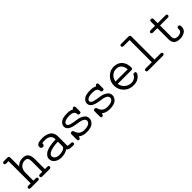

<svg xmlns="http://www.w3.org/2000/svg" viewBox="292 -1848 3089 3089"><g transform="rotate(-45 1837.0 -303.5)"><path d="M15.1 -26.9Q15.1 -52.7 47.9 -53.2H100.1V-558.1H44.9Q15.1 -558.1 15.1 -585Q15.1 -610.8 46.9 -610.8H129.9Q161.1 -610.8 161.1 -579.1V-574.2V-401.9Q161.1 -397.9 161.6 -389.4Q162.1 -380.9 162.1 -377Q211.9 -435.1 293 -435.1Q366.2 -435.1 395 -394.5Q423.8 -354 423.8 -280.8V-53.2H477.1Q509.3 -53.2 508.8 -26.9Q508.8 0 476.1 0H310.1Q277.8 0 277.8 -25.9Q277.8 -52.7 308.1 -53.2H362.8V-286.1Q362.8 -334 348.9 -357.9Q335 -381.8 290 -381.8Q271 -381.8 251 -375Q231 -368.2 209.5 -352.5Q188 -336.9 174.6 -306.4Q161.1 -275.9 161.1 -233.9V-53.2H215.8Q246.1 -52.2 246.1 -25.9Q246.1 0 213.9 0H47.9Q15.1 0 15.1 -26.9Z M584 -122.1Q584 -147 596.9 -169.9Q609.9 -192.9 640.4 -215.8Q670.9 -238.8 733.4 -253.4Q795.9 -268.1 883.8 -270Q883.8 -316.9 863.8 -340.8Q827.6 -383.8 756.8 -383.8Q711.9 -383.8 688 -377.9Q689 -374 689 -365.2Q689 -348.1 678 -337.2Q667 -326.2 650.9 -326.2Q633.8 -326.2 622.8 -338.1Q611.8 -350.1 611.8 -367.2Q611.8 -407.2 649.4 -422.1Q687 -437 755.9 -437Q786.6 -437 816.7 -429.4Q846.7 -421.9 877.2 -405.5Q907.7 -389.2 926.3 -356.2Q944.8 -323.2 944.8 -277.8V-76.2Q944.8 -67.4 947.8 -63.2Q950.7 -59.1 964.4 -56.2Q978 -53.2 1007.8 -53.2H1021Q1035.2 -53.2 1042 -44.7Q1048.8 -36.1 1048.8 -26.9Q1048.8 0 1017.1 0H1003.9Q956.1 0 930.4 -7.1Q904.8 -14.2 891.1 -36.1Q835 3.9 746.1 3.9Q677.2 3.9 630.6 -31.5Q584 -66.9 584 -122.1ZM646 -122.1Q646 -89.8 676.5 -69.3Q707 -48.8 752 -48.8Q794.9 -48.8 835.9 -64Q877 -79.1 882.8 -110.8Q883.8 -115.7 883.8 -126V-217.8Q776.9 -215.8 711.4 -190.4Q646 -165 646 -122.1Z M1121.6 -28.8V-139.2Q1121.6 -158.2 1127.2 -167Q1132.8 -175.8 1153.8 -175.8Q1176.8 -175.8 1184.6 -149.9Q1212.4 -48.8 1318.8 -48.8Q1389.6 -48.8 1422.6 -70.8Q1455.6 -92.8 1455.6 -123Q1455.6 -150.9 1427.7 -169.4Q1399.9 -188 1365.2 -194.1Q1330.6 -200.2 1282.7 -208Q1234.9 -215.8 1213.9 -223.1Q1122.1 -252 1121.6 -321.8Q1121.6 -366.7 1164.8 -401.9Q1208 -437 1312 -437Q1379.9 -437 1423.8 -412.1Q1427.7 -420.9 1430.2 -425Q1432.6 -429.2 1438.7 -433.1Q1444.8 -437 1452.6 -437Q1478.5 -437 1479 -404.8V-323.2Q1479 -313.5 1478.5 -309.8Q1478 -306.2 1475.8 -298.6Q1473.6 -291 1466.8 -288.1Q1460 -285.2 1448.7 -285.2Q1436.5 -285.2 1429.2 -290Q1421.9 -294.9 1420.4 -299.6Q1418.9 -304.2 1417.5 -315.2Q1416 -326.2 1416 -327.1Q1404.8 -383.8 1313.5 -383.8Q1312.5 -383.8 1312 -383.8Q1244.1 -383.8 1209.5 -366Q1174.8 -348.1 1174.8 -323.2Q1174.8 -306.2 1188.2 -293.5Q1201.7 -280.8 1226.8 -273.9Q1252 -267.1 1275.9 -262.5Q1299.8 -257.8 1331.8 -253.4Q1363.8 -249 1380.9 -245.1Q1429.7 -233.9 1469.2 -204.3Q1508.8 -174.8 1508.8 -124Q1508.8 -75.2 1465.3 -35.6Q1421.9 3.9 1319.8 3.9H1318.8Q1234.9 3.9 1182.6 -40Q1171.4 -5.9 1162.6 0Q1156.7 3.9 1147.9 3.9Q1147.5 3.9 1147 3.9Q1121.6 3.9 1121.6 -28.8Z M1646.5 -28.8V-139.2Q1646.5 -158.2 1652.1 -167Q1657.7 -175.8 1678.7 -175.8Q1701.7 -175.8 1709.5 -149.9Q1737.3 -48.8 1843.8 -48.8Q1914.6 -48.8 1947.5 -70.8Q1980.5 -92.8 1980.5 -123Q1980.5 -150.9 1952.6 -169.4Q1924.8 -188 1890.1 -194.1Q1855.5 -200.2 1807.6 -208Q1759.8 -215.8 1738.8 -223.1Q1647 -252 1646.5 -321.8Q1646.5 -366.7 1689.7 -401.9Q1732.9 -437 1836.9 -437Q1904.8 -437 1948.7 -412.1Q1952.6 -420.9 1955.1 -425Q1957.5 -429.2 1963.6 -433.1Q1969.7 -437 1977.5 -437Q2003.4 -437 2003.9 -404.8V-323.2Q2003.9 -313.5 2003.4 -309.8Q2002.9 -306.2 2000.7 -298.6Q1998.5 -291 1991.7 -288.1Q1984.9 -285.2 1973.6 -285.2Q1961.4 -285.2 1954.1 -290Q1946.8 -294.9 1945.3 -299.6Q1943.8 -304.2 1942.4 -315.2Q1940.9 -326.2 1940.9 -327.1Q1929.7 -383.8 1838.4 -383.8Q1837.4 -383.8 1836.9 -383.8Q1769 -383.8 1734.4 -366Q1699.7 -348.1 1699.7 -323.2Q1699.7 -306.2 1713.1 -293.5Q1726.6 -280.8 1751.7 -273.9Q1776.9 -267.1 1800.8 -262.5Q1824.7 -257.8 1856.7 -253.4Q1888.7 -249 1905.8 -245.1Q1954.6 -233.9 1994.1 -204.3Q2033.7 -174.8 2033.7 -124Q2033.7 -75.2 1990.2 -35.6Q1946.8 3.9 1844.7 3.9H1843.8Q1759.8 3.9 1707.5 -40Q1696.3 -5.9 1687.5 0Q1681.6 3.9 1672.9 3.9Q1672.4 3.9 1671.9 3.9Q1646.5 3.9 1646.5 -28.8Z M2370.6 -437Q2459.5 -437 2511.5 -380.1Q2563.5 -323.2 2563.5 -226.1Q2563.5 -206.1 2554.4 -200.4Q2545.4 -194.8 2532.7 -194.8H2221.7Q2233.9 -124 2283.2 -86.4Q2332.5 -48.8 2389.6 -48.8Q2427.7 -48.8 2457.8 -65.9Q2487.8 -83 2500.5 -110.8Q2510.3 -133.8 2532.7 -133.8Q2563.5 -133.8 2563.5 -109.9Q2563.5 -76.7 2515.6 -36.4Q2467.8 3.9 2385.7 3.9Q2287.6 3.9 2223.1 -61.5Q2158.7 -127 2158.7 -217Q2158.7 -307.1 2220.7 -372.1Q2282.7 -437 2370.6 -437ZM2222.7 -247.1H2501.5Q2487.3 -383.8 2370.6 -383.8Q2370.1 -383.8 2369.6 -383.8Q2321.8 -383.8 2278.8 -349.9Q2235.8 -315.9 2222.7 -247.1Z M2685.5 -26.9Q2685.5 -52.7 2718.8 -53.2H2855.5V-558.1H2725.6Q2685.5 -558.1 2685.5 -585Q2685.5 -610.8 2717.3 -610.8H2884.3Q2916.5 -610.8 2916.5 -579.1V-53.2H3056.6Q3086.4 -53.2 3086.4 -25.9Q3086.4 0 3053.7 0H2717.3Q2685.5 0 2685.5 -26.9Z M3174.3 -403.8Q3174.3 -430.7 3207.5 -431.2H3306.6V-521Q3306.6 -554.2 3335.4 -554.2Q3335.4 -554.2 3338.4 -554.2Q3367.2 -554.2 3367.2 -521V-431.2H3545.4Q3576.2 -431.2 3576.2 -404.8Q3576.2 -377.9 3545.4 -377.9H3367.2V-118.2Q3367.2 -106 3369.4 -96.4Q3371.6 -86.9 3378.4 -75Q3385.3 -63 3403.8 -55.9Q3422.4 -48.8 3450.2 -48.8Q3482.4 -48.8 3510 -64.5Q3537.6 -80.1 3537.6 -115.2V-127.9Q3537.6 -165 3566.4 -165H3568.4Q3599.1 -165 3599.6 -130.9V-112.8Q3599.6 -54.7 3553 -25.4Q3506.3 3.9 3446.3 3.9Q3306.2 3.9 3306.6 -121.1V-377.9H3209.5Q3174.3 -377.9 3174.3 -403.8Z"/></g></svg>

Font: CMU Typewriter Text
Style: Light
Weight: 200
Version: Version 0.7.0